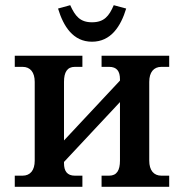

<svg xmlns="http://www.w3.org/2000/svg" viewBox="-20 -721 710 741"><path d="M227 -91V-96L443 -327V-101C443 -64 431 -43 401 -43H372V0H633V-43H603C573 -43 556 -64 556 -101V-405C556 -442 573 -463 603 -463H633V-506H372V-463H401C431 -463 443 -446 443 -415V-410L227 -179V-405C227 -442 239 -463 269 -463H298V-506H37V-463H67C97 -463 114 -442 114 -405V-101C114 -64 97 -43 67 -43H37V0H298V-43H269C239 -43 227 -61 227 -91ZM204 -688 251 -701C270 -659 289 -635 335 -635C382 -635 401 -659 419 -701L467 -688C446 -619 408 -560 335 -560C262 -560 225 -619 204 -688Z"/></svg>

Font: LT Superior Serif Semibold
Style: Regular
Weight: 600
Designer: Daniel Lyons
Foundry: LyonsType
Version: Version 2.120;FEAKit 1.0